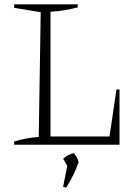

<svg xmlns="http://www.w3.org/2000/svg" viewBox="-20 -665 625 882"><path d="M515 -254H529V0H45V-15Q74 -24 102.5 -29Q131 -34 158 -36L167 -609L45 -629V-645H337V-631Q310 -624 278.5 -618.5Q247 -613 212 -611V-38H483ZM270 193 289 97 270 64Q283 53 294 47.5Q305 42 318 38Q326 47 332 56.5Q338 66 341 80Q331 109 317 138Q303 167 284 197Z"/></svg>

Font: Piazzolla SC ExtraLight
Style: Regular
Weight: 200
Designer: Juan Pablo del Peral
Foundry: Huerta Tipografica
Version: Version 1.330